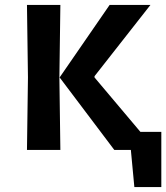

<svg xmlns="http://www.w3.org/2000/svg" viewBox="-20 -606 672 776"><path d="M523 150 502 -73H632V150ZM442 0 221 -293 423 -586H588L362 -298V-293L609 0ZM89 0 93 -293 89 -586H224L220 -293L224 0Z"/></svg>

Font: Ruda ExtraBold
Style: Regular
Weight: 800
Designer: Mariela Monsalve and Angelina Sanchez
Foundry: Mariela Monsalve and Angelina Sanchez
Version: Version 2.000